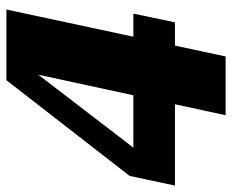

<svg xmlns="http://www.w3.org/2000/svg" viewBox="-98 -594 741 614"><g transform="rotate(-90 273.0 -287.5)"><path d="M-14 -99 17 -244 323 -638H394L372 -577L56 -165L84 -232H536L508 -99ZM399 63H211L351 -584L365 -638H549Z"/></g></svg>

Font: Roboto Serif ExtraBold
Style: Italic
Weight: 800
Italic angle: -10°
Version: Version 1.007